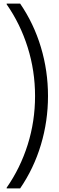

<svg xmlns="http://www.w3.org/2000/svg" viewBox="-20 -888 329 1068"><path d="M17 160V156Q93 47 134 -83Q175 -213 175 -354Q175 -494 134 -624.5Q93 -755 17 -864V-868H92Q168 -757 207.5 -625.5Q247 -494 247 -354Q247 -214 207.5 -82.5Q168 49 92 160Z"/></svg>

Font: Encode Sans Narrow
Style: Regular
Weight: 400
Designer: Pablo Impallari, Andres Torresi
Foundry: Pablo Impallari, Andres Torresi
Version: Version 1.000; ttfautohint (v1.00) -l 8 -r 50 -G 200 -x 14 -